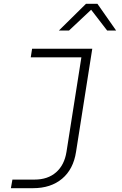

<svg xmlns="http://www.w3.org/2000/svg" viewBox="-20 -805 640 1005"><path d="M37 180 45 135H161Q230 135 273.5 97Q317 59 328 -10L406 -505H141L148 -550H463L378 -10Q364 81 305 130.5Q246 180 153 180ZM288 -645 430 -785H490L588 -645H541L457 -754L341 -645Z"/></svg>

Font: JetBrains Mono Thin
Style: Italic
Weight: 100
Italic angle: -9°
Monospace: yes
Designer: Philipp Nurullin, Konstantin Bulenkov
Foundry: JetBrains
Version: Version 2.305; ttfautohint (v1.8.4.7-5d5b)